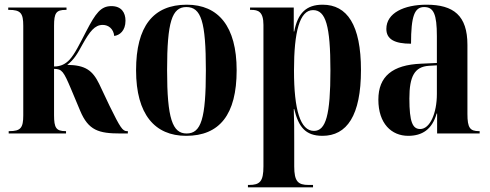

<svg xmlns="http://www.w3.org/2000/svg" viewBox="-20 -568 2087 817"><path d="M17 0H261V-10H259C219 -10 210 -24 210 -78V-275C244 -275 251 -263 282 -190L321 -97C356 -13 400 0 493 0H524V-10H520C502 -10 492 -24 446 -118L402 -211C374 -268 344 -291 266 -292C295 -314 310 -340 331 -379C362 -434 383 -462 417 -462C442 -462 463 -445 466 -415C489 -418 514 -437 514 -480C514 -514 497 -542 454 -542C409 -542 387 -512 347 -435C318 -379 298 -338 276 -314C260 -297 240 -285 210 -285V-458C210 -513 219 -526 260 -526H263V-536H15V-526H18C68 -526 79 -512 79 -458V-77C79 -24 68 -10 20 -10H17Z M772 10C914 10 987 -80 987 -269C987 -456 909 -548 775 -548C632 -548 559 -456 559 -269C559 -81 639 10 772 10ZM774 0C714 0 691 -63 691 -269C691 -476 712 -538 773 -538C836 -538 856 -476 856 -269C856 -63 836 0 774 0Z M1035 229H1312V219H1293C1248 219 1232 204 1232 140V36C1232 -11 1232 -57 1230 -104H1232C1250 -29 1279 10 1352 10C1456 10 1516 -76 1516 -270C1516 -462 1457 -548 1353 -548C1283 -548 1247 -512 1232 -434H1230V-536H1044V-526H1049C1078 -526 1101 -519 1101 -462V140C1101 204 1086 219 1040 219H1035ZM1316 -11C1258 -11 1231 -100 1231 -268C1231 -433 1255 -525 1312 -525C1366 -525 1386 -459 1386 -268C1386 -80 1367 -11 1316 -11Z M1717 10C1776 10 1819 -17 1838 -85H1840V0H2021V-10H2018C1980 -10 1969 -24 1969 -83V-377C1969 -502 1910 -548 1795 -548C1700 -548 1624 -513 1624 -445C1624 -401 1659 -382 1729 -382C1729 -500 1744 -538 1785 -538C1825 -538 1839 -508 1839 -414V-300L1772 -297C1650 -292 1590 -243 1590 -144C1590 -42 1646 10 1717 10ZM1768 -19C1736 -19 1722 -48 1722 -149C1722 -243 1744 -284 1805 -288L1839 -290V-168C1839 -87 1810 -19 1768 -19Z"/></svg>

Font: Noto Serif Display ExtraCondensed
Style: Bold
Weight: 700
Width: 2
Designer: Monotype Design Team
Foundry: Monotype Imaging Inc.
Version: Version 2.009